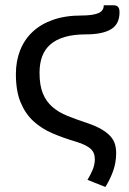

<svg xmlns="http://www.w3.org/2000/svg" viewBox="-20 -558 500 743"><path d="M133 -276.5Q133 -227.5 145.8 -196.5Q158.5 -165.5 182.5 -144.5Q206.5 -123.5 241.2 -109.5Q276 -95.5 320 -81Q353 -69.5 374 -57Q395 -44.5 407.5 -30.5Q420 -16.5 424.8 -0.2Q429.5 16 429.5 34.5Q429.5 70.5 418.2 102.5Q407 134.5 388 165.5L318.5 138Q328.5 122 337.8 100.8Q347 79.5 347 58Q347 47.5 344 38Q341 28.5 332.8 20Q324.5 11.5 309.8 4Q295 -3.5 271.5 -10.5Q224 -24.5 182.2 -42.5Q140.5 -60.5 109.2 -89.2Q78 -118 59.8 -161.8Q41.5 -205.5 41.5 -271.5Q41.5 -321.5 57.8 -363Q74 -404.5 105.8 -434.5Q137.5 -464.5 185 -481.2Q232.5 -498 295.5 -498Q338 -498 359.8 -506.8Q381.5 -515.5 381.5 -537.5H420Q428 -537.5 432.5 -534.8Q437 -532 439.2 -527.8Q441.5 -523.5 442 -518.8Q442.5 -514 442.5 -510.5Q442.5 -464.5 409.5 -444.8Q376.5 -425 313 -425Q265.5 -425 231.5 -415.2Q197.5 -405.5 175.5 -386.5Q153.5 -367.5 143.2 -339.8Q133 -312 133 -276.5Z"/></svg>

Font: Lato 2
Style: Regular
Weight: 400
Designer: Lukasz Dziedzic with Adam Twardoch and Botio Nikoltchev
Foundry: tyPoland Lukasz Dziedzic
Version: Version 2.015; 2015-08-06; http://www.latofonts.com/